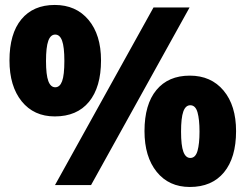

<svg xmlns="http://www.w3.org/2000/svg" viewBox="-20 -744 988 772"><path d="M165 -499Q165 -442.9 174.3 -418Q183.6 -393.1 202.1 -393.1Q220.7 -393.1 229.7 -417.5Q238.8 -441.9 238.8 -499Q238.8 -555.2 229.7 -580.1Q220.7 -605 202.1 -605Q183.1 -605 174.1 -579.6Q165 -554.2 165 -499ZM386.2 -501Q386.2 -393.6 337.9 -334.7Q289.6 -275.9 200.2 -275.9Q116.2 -275.9 67.1 -336.7Q18.1 -397.5 18.1 -501Q18.1 -608.4 65.9 -666.3Q113.8 -724.1 200.2 -724.1Q285.6 -724.1 335.9 -664.1Q386.2 -604 386.2 -501ZM742.2 -713.9 346.2 0H201.2L597.2 -713.9ZM708 -214.8Q708 -158.7 717.3 -133.8Q726.6 -108.9 745.1 -108.9Q766.1 -108.9 774.2 -137.5Q782.2 -166 782.2 -214.8Q782.2 -263.7 774.2 -292.2Q766.1 -320.8 745.1 -320.8Q726.1 -320.8 717 -295.4Q708 -270 708 -214.8ZM929.2 -216.8Q929.2 -109.9 880.6 -51Q832 7.8 743.2 7.8Q659.2 7.8 610.1 -53Q561 -113.8 561 -216.8Q561 -324.2 608.9 -382.1Q656.7 -439.9 743.2 -439.9Q828.6 -439.9 878.9 -379.9Q929.2 -319.8 929.2 -216.8Z"/></svg>

Font: OpenSans-ExtraBold
Style: Regular
Weight: 800
Foundry: Ascender Corporation
Version: Version 1.10